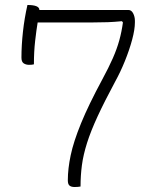

<svg xmlns="http://www.w3.org/2000/svg" viewBox="-20 -740 640 770"><path d="M303 8Q293 10 279 10Q266 10 259 4.5Q252 -1 252 -17Q252 -63 263.5 -117.5Q275 -172 305 -245.5Q335 -319 390 -421Q416 -469 432.5 -506.5Q449 -544 458.5 -578.5Q468 -613 473 -650L469 -655Q438 -652 412.5 -651Q387 -650 353 -650H131Q126 -620 121 -576.5Q116 -533 116 -482Q112 -481 107.5 -480.5Q103 -480 97 -480Q84 -480 75 -486Q66 -492 66 -509Q66 -558 72 -612.5Q78 -667 90 -720Q138 -720 138 -700H495Q507 -700 514 -686.5Q521 -673 521 -657V-650Q521 -622 510 -581Q499 -540 481 -495.5Q463 -451 442 -413Q399 -333 371.5 -273.5Q344 -214 329 -166.5Q314 -119 308.5 -77.5Q303 -36 303 8Z"/></svg>

Font: Recursive Sn Csl St Lt
Style: Regular
Weight: 300
Version: Version 1.079;hotconv 1.0.112;makeotfexe 2.5.65598; ttfautoh